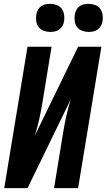

<svg xmlns="http://www.w3.org/2000/svg" viewBox="-20 -978 554 998"><path d="M2 0 123 -735H248L200 -441Q193 -399 183.5 -356.5Q174 -314 161 -273L386 -735H507L386 0H261L309 -294Q316 -336 325.5 -378.5Q335 -421 348 -462L123 0ZM441 -812Q424 -812 407.5 -818Q391 -824 381 -837Q371 -850 368.5 -867.5Q366 -885 369 -903Q371 -915 377 -926.5Q383 -938 393.5 -945.5Q404 -953 416.5 -955.5Q429 -958 441 -958Q458 -958 474.5 -952Q491 -946 500.5 -933Q510 -920 513 -902.5Q516 -885 513 -867Q511 -855 504.5 -843.5Q498 -832 487.5 -824.5Q477 -817 465 -814.5Q453 -812 441 -812ZM241 -812Q224 -812 207.5 -818Q191 -824 181 -837Q171 -850 168.5 -867.5Q166 -885 169 -903Q171 -915 177 -926.5Q183 -938 193.5 -945.5Q204 -953 216.5 -955.5Q229 -958 241 -958Q258 -958 274.5 -952Q291 -946 300.5 -933Q310 -920 313 -902.5Q316 -885 313 -867Q311 -855 304.5 -843.5Q298 -832 287.5 -824.5Q277 -817 265 -814.5Q253 -812 241 -812Z"/></svg>

Font: Iosevka Term Curly XBd Obl
Style: Regular
Weight: 800
Italic angle: -9°
Designer: Belleve Invis
Foundry: Belleve Invis
Version: Version 32.3.0